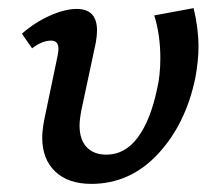

<svg xmlns="http://www.w3.org/2000/svg" viewBox="-20 -447 543 473"><path d="M84 -108Q84 -125 89 -152L122 -310Q124 -322 124 -326Q124 -347 106 -347Q84 -347 59 -328L34 -364Q66 -392 103 -408.5Q140 -425 169 -425Q219 -425 219 -372Q219 -359 216 -342L181 -178Q176 -153 176 -138Q176 -103 193.5 -84.5Q211 -66 242 -66Q288 -66 319.5 -108.5Q351 -151 367 -228Q375 -261 375 -304Q375 -361 360 -409L457 -427Q469 -377 469 -332Q469 -297 461 -254Q437 -140 368.5 -67Q300 6 205 6Q148 6 116 -24.5Q84 -55 84 -108Z"/></svg>

Font: Ysabeau Infant Semibold
Style: Italic
Weight: 600
Italic angle: -12°
Designer: Christian Thalmann (Catharsis Fonts)
Version: Version 0.003